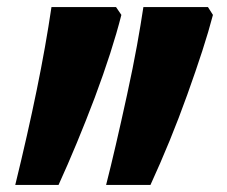

<svg xmlns="http://www.w3.org/2000/svg" viewBox="-20 -865 640 541"><path d="M322 -823Q309 -772 290.5 -714.5Q272 -657 247 -590Q197 -458 145 -344H23Q58 -487 83.5 -611.5Q109 -736 125 -845H307ZM580 -823Q568 -777 550 -721.5Q532 -666 508 -599Q484 -532 458 -468.5Q432 -405 404 -344H279Q292 -395 306.5 -457.5Q321 -520 338 -598Q355 -676 366 -737Q377 -798 384 -845H566Z"/></svg>

Font: JuliaMono BoldItalic
Style: Regular
Weight: 700
Italic angle: -9°
Monospace: yes
Designer: cormullion
Foundry: corm
Version: Version 0.049; ttfautohint (v1.8.4)